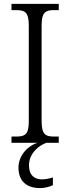

<svg xmlns="http://www.w3.org/2000/svg" viewBox="-20 -734 362 987"><path d="M39 0H174C124 14 75 65 75 127C75 198 117 233 187 233C207 233 233 227 252 218V178C229 185 213 188 195 188C158 188 129 168 129 116C129 53 181 13 219 0H282V-32H259C214 -32 194 -42 194 -111V-603C194 -672 214 -682 259 -682H282V-714H39V-682H63C108 -682 128 -672 128 -603V-110C128 -42 108 -32 63 -32H39Z"/></svg>

Font: Noto Serif Georgian SemiCondensed Light
Style: Regular
Weight: 300
Width: 4
Designer: Monotype Design Team, Akaki Razmadze
Foundry: Google LLC
Version: Version 2.003